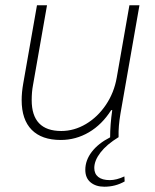

<svg xmlns="http://www.w3.org/2000/svg" viewBox="-20 -520 586 727"><path d="M451 148 452 167Q417 187 375 187Q343 187 323 170.5Q303 154 303 123Q303 87 327.5 55Q352 23 397 0Q397 -48 405 -103H401Q366 -48 316.5 -19Q267 10 210 10Q138 10 100 -28.5Q62 -67 62 -141Q62 -170 68 -204L120 -500H158L105 -198Q100 -172 100 -141Q100 -24 212 -24Q261 -24 305.5 -50.5Q350 -77 381 -123Q412 -169 422 -226L470 -500H508L436 -89Q428 -41 429 -4V0H428Q384 27 360.5 57.5Q337 88 337 116Q337 138 352 150Q367 162 396 162Q421 162 451 148Z"/></svg>

Font: Sarabun Thin
Style: Italic
Weight: 250
Italic angle: -10°
Designer: Suppakit Chalermlarp | Katatrad Co.,Ltd.
Foundry: Cadson Demak Co.,Ltd.
Version: Version 1.000; ttfautohint (v1.6)